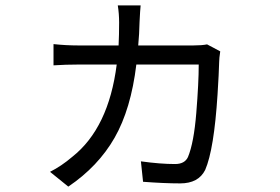

<svg xmlns="http://www.w3.org/2000/svg" viewBox="-20 -633 1040 714"><path d="M234 61 166 6Q208 -15 249 -50Q384 -157 414 -393H271Q225 -393 179 -390V-469Q225 -464 271 -464H421Q423 -504 423 -549Q423 -582 418 -613H503Q501 -594 499 -552Q498 -506 494 -464H699Q731 -464 750 -468L799 -442Q795 -416 795 -402Q794 -361 789 -282Q776 -77 743 -1Q718 49 650 49Q591 49 512 43L504 -33Q576 -23 631 -23Q667 -23 679 -49Q701 -102 710 -213.5Q719 -325 719 -393H487Q467 -227 406 -120.5Q345 -14 234 61Z"/></svg>

Font: Source Han Sans & Saira Hybrid
Style: Regular
Weight: 400
Designer: Ryoko NISHIZUKA 西塚涼子 (kana & ideographs); Paul D. Hunt (Latin, Greek & Cyrillic); Wenlong ZHANG 张文龙 (bopomofo); Sandoll 
Foundry: Adobe Systems Incorporated
Version: Version 1.00;August 2, 2021;FontCreator 13.0.0.2675 64-bit